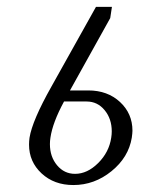

<svg xmlns="http://www.w3.org/2000/svg" viewBox="-20 -532 421 552"><path d="M63.5 -116.2Q63.5 -126 64.9 -136.2Q72.8 -185.5 127.9 -283.2L255.9 -512.2H301.8L296.9 -480L181.2 -272H233.9Q289.1 -272 325 -238.8Q360.8 -205.6 360.8 -156.2Q360.8 -149.9 358.9 -136.2Q349.6 -79.6 300.5 -39.8Q251.5 0 190.9 0Q135.7 0 99.6 -33.4Q63.5 -66.9 63.5 -116.2ZM123.5 -117.7Q123.5 -81.5 144 -56.9Q164.6 -32.2 195.8 -32.2Q231 -32.2 262.2 -63.2Q293.5 -94.2 299.8 -136.2Q301.3 -145.5 301.3 -154.3Q301.3 -190.4 280.8 -215.3Q260.3 -240.2 229 -240.2H164.1Q131.3 -179.7 125 -136.2Q123.5 -127 123.5 -117.7Z"/></svg>

Font: Gawaa
Style: Italic
Weight: 400
Designer: T. Christopher White
Version: Version 1.0